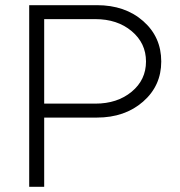

<svg xmlns="http://www.w3.org/2000/svg" viewBox="-20 -723 695 743"><path d="M355 -268H151V0H93V-703H355Q464 -703 534 -641.5Q604 -580 604 -485Q604 -391 533.5 -329.5Q463 -268 355 -268ZM349 -649H151V-322H349Q434 -322 489.5 -368Q545 -414 545 -485Q545 -556 489.5 -602.5Q434 -649 349 -649Z"/></svg>

Font: Metropolitano Light
Style: Regular
Weight: 300
Designer: Fonts by Alex Slobzheninov & Chris M. Simpson / Changes by Cristiano Sobral
Foundry: Fonts by Alex Slobzheninov & Chris M. Simpson / Changes by Cristiano Sobral
Version: Version 1.00;August 30, 2020;FontCreator 13.0.0.2681 64-bit